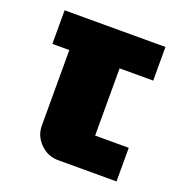

<svg xmlns="http://www.w3.org/2000/svg" viewBox="-98 -585 633 671"><g transform="rotate(20 218.5 -250.0)"><path d="M406 0H188Q150 0 122 -28Q94 -56 94 -94V-375H31V-500H406V-375H281V-125H406Z"/></g></svg>

Font: CostaRica
Style: Normal
Weight: 900
Version: Version 1.3